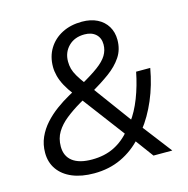

<svg xmlns="http://www.w3.org/2000/svg" viewBox="-106 -816 906 927"><g transform="rotate(-15 346.5 -352.5)"><path d="M252.8 8.9Q190.1 8.9 144.3 -10.2Q98.5 -29.4 73.6 -64.8Q48.7 -100.2 48.7 -148.1Q48.7 -189.2 64.3 -224.6Q80 -259.9 106.6 -289.4Q133.2 -318.9 166 -342.9Q198.7 -366.9 232 -385.3L268 -405.3L255.5 -387.8Q233.4 -416.6 219.3 -442.7Q205.3 -468.8 199 -492.9Q192.8 -516.9 192.8 -538.4Q192.8 -590.7 217.1 -630.2Q241.4 -669.7 284.3 -691.8Q327.2 -713.9 383.9 -713.9Q427.6 -713.9 459.9 -697.8Q492.1 -681.6 509.8 -652.5Q527.4 -623.4 527.4 -585Q527.4 -536.5 502.9 -499.9Q478.5 -463.3 437 -433Q395.5 -402.8 343.3 -372.5L345.3 -394.6L499.4 -185H483.9Q514.9 -226 538.3 -286Q561.6 -346.1 574.6 -412.9H645.2Q630.6 -329.9 600.1 -258.2Q569.5 -186.5 526.7 -132.1L525.1 -156.2L644.9 0H550.8L476.2 -101.1L496.9 -100.6Q450.6 -48.8 389.3 -19.9Q328 8.9 252.8 8.9ZM260.1 -58.3Q322.9 -58.3 371.1 -82.1Q419.3 -105.9 457 -152.4L453.1 -126.8L278.4 -358.8L306.7 -355.5L273.6 -336.4Q233 -312.5 200.2 -286.4Q167.4 -260.3 148.6 -229.3Q129.7 -198.3 129.7 -157.6Q129.7 -109.7 162.9 -84Q196.2 -58.3 260.1 -58.3ZM380 -651.4Q330.2 -651.4 299.9 -621.2Q269.6 -590.9 269.6 -545.2Q269.6 -525.5 274.3 -508.1Q279.1 -490.7 290.9 -470.5Q302.7 -450.3 323.9 -421.5L304.2 -421.7Q359.8 -452.8 393.3 -477.6Q426.8 -502.3 441.8 -527.1Q456.8 -552 456.8 -581Q456.8 -613.3 436.1 -632.4Q415.3 -651.4 380 -651.4Z"/></g></svg>

Font: Nunito Sans 12pt ExtraLight
Style: Italic
Weight: 200
Italic angle: -9°
Designer: Vernon Adams
Foundry: Vernon Adams
Version: Version 3.101;gftools[0.9.27]